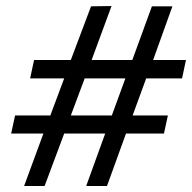

<svg xmlns="http://www.w3.org/2000/svg" viewBox="-20 -645 637 637"><path d="M128 -28H60L124 -202H17L30 -262H147L193 -385H80L93 -446H215L282 -624L350 -625L284 -446H419L484 -624H552L488 -446H597L584 -385H465L420 -262H537L524 -202H398L335 -28H266L329 -202H193ZM215 -262H351L396 -385H261Z"/></svg>

Font: STIX Two Text SemiBold
Style: Italic
Weight: 600
Italic angle: -12°
Designer: Ross Mills, John Hudson & Paul Hanslow, Tiro Typeworks Ltd; with prior portions MicroPress Inc. and Coen Hoffman, Elsevi
Foundry: Tiro Typeworks Ltd
Version: Version 2.13 b171